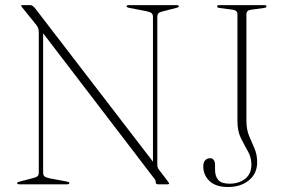

<svg xmlns="http://www.w3.org/2000/svg" viewBox="-20 -720 1111 750"><path d="M251 -5Q251 0 242 0H56Q47 0 47 -5Q47 -8.5 56 -10.5L106 -23.5Q122 -27.5 126.8 -31.8Q131.5 -36 131.5 -47V-593.5Q131.5 -604 128.5 -611.5Q125.5 -619 113 -633.5L67 -690.5Q62.5 -696 62.5 -697.5Q62.5 -700 68 -700H98.5Q108 -700 119.5 -684.5L577.5 -88.5V-653Q577.5 -664 572.2 -668.5Q567 -673 551 -676.5L483.5 -689.5Q474.5 -691.5 474.5 -695Q474.5 -700 483.5 -700H669.5Q678.5 -700 678.5 -695Q678.5 -691.5 670 -689.5L619.5 -676.5Q604 -673 599.2 -668.5Q594.5 -664 594.5 -653V-78Q594.5 -70 596.5 -65Q598.5 -60 602.5 -55L633.5 -14.5Q640.5 -5.5 640.5 -3Q640.5 0 633 0H598Q588.5 0 588.5 -7.5Q588.5 -12.5 587 -16Q585.5 -19.5 578 -28.5L148.5 -590V-47Q148.5 -36 153.2 -31.5Q158 -27 173.5 -23.5L242.5 -10.5Q251 -8.5 251 -5ZM984.5 -86Q984.5 -42 952.5 -15.8Q920.5 10.5 870.5 10.5Q823 10.5 798.5 -12.8Q774 -36 774 -71Q774 -84.5 781 -93.2Q788 -102 801.5 -102Q810.5 -102 815.2 -94.5Q820 -87 820 -77V-56.5Q820 -32 832.5 -17.2Q845 -2.5 877 -2.5Q913 -2.5 937.5 -21.5Q962 -40.5 962 -77Q962 -105 948.5 -128.8Q935 -152.5 921.2 -180Q907.5 -207.5 907.5 -247.5V-664Q907.5 -679.5 889.5 -682L837 -689Q828 -690 828 -695Q828 -700 836 -700H1013Q1021 -700 1021 -695Q1021 -690 1012 -689L960.5 -682Q942.5 -679.5 942.5 -664V-250Q942.5 -214.5 953 -189.2Q963.5 -164 974 -140.2Q984.5 -116.5 984.5 -86Z"/></svg>

Font: Fraunces 72pt Thin
Style: Regular
Weight: 100
Version: Version 1.000;[b76b70a41]